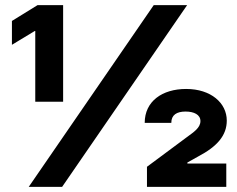

<svg xmlns="http://www.w3.org/2000/svg" viewBox="-20 -727 924 747"><path d="M91.8 0H221.7L708 -707H578.1ZM117.2 -331.1H225.6V-707H126L26.4 -645.5V-552.7L115.2 -606.4H117.2ZM551.8 0H860.4V-90.8H709V-94.7L751 -118.2C825.2 -157.2 862.3 -200.2 862.3 -257.8C862.3 -326.2 800.8 -380.9 704.1 -380.9C611.3 -380.9 543 -333 543 -249H646.5C646.5 -280.3 668 -293 702.1 -293C734.4 -293 759.8 -281.2 759.8 -255.9C759.8 -229.5 733.4 -212.9 707 -193.4L551.8 -78.1Z"/></svg>

Font: Pretendard Black
Style: Regular
Weight: 900
Designer: Base glyphs from Inter by Rasmus Andersson; Hangeul glyphs from Noto Sans CJK(Source Han Sans) by Jang Soo-young and Kan
Foundry: Kil Hyung-jin
Version: Version 1.309;Glyphs 3.2 (3225)